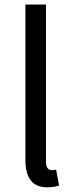

<svg xmlns="http://www.w3.org/2000/svg" viewBox="-20 -797 318 830"><path d="M183.6 12.7Q89.8 12.7 89.8 -105.5V-777.3H178.7V-99.6Q178.7 -61.5 204.1 -61.5Q212.9 -61.5 222.7 -63.5L235.4 4.9Q214.8 12.7 183.6 12.7Z"/></svg>

Font: Noto Traditional Nushu
Style: Regular
Weight: 400
Designer: LIU Zhao
Foundry: Z&Z Studio
Version: Version 1.001; ttfautohint (v1.8.3) -l 8 -r 50 -G 200 -x 14 